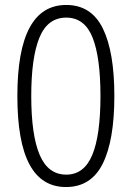

<svg xmlns="http://www.w3.org/2000/svg" viewBox="-20 -745 531 774"><path d="M246 9Q148 9 99 -82Q50 -173 50 -358Q50 -725 247 -725Q348 -725 394.5 -630.5Q441 -536 441 -358Q441 -179 394 -85Q347 9 246 9ZM247 -41Q319 -41 352 -120.5Q385 -200 385 -358Q385 -514 353 -594Q321 -674 247 -674Q172 -674 139 -593.5Q106 -513 106 -358Q106 -200 140 -120.5Q174 -41 247 -41Z"/></svg>

Font: Noto Sans UI NarrowLight
Style: Regular
Weight: 300
Width: 4
Designer: Monotype Design Team
Foundry: Monotype Imaging Inc.
Version: Version 1.001